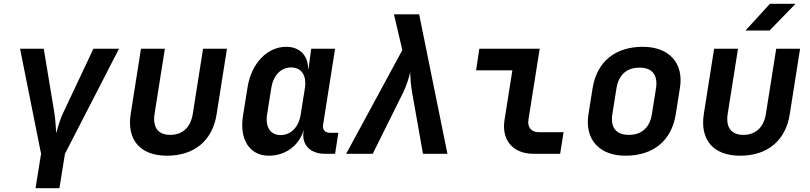

<svg xmlns="http://www.w3.org/2000/svg" viewBox="-20 -805 4240 1005"><path d="M166 180H291L320 0L603 -550H469L312 -217C292 -177 282 -133 274 -108C272 -133 271 -177 264 -218L209 -550H85L195 0Z M854 10C998 10 1093 -70 1114 -208L1168 -550H1043L989 -209C978 -138 935 -99 871 -99C808 -99 778 -138 789 -209L843 -550H718L664 -208C643 -73 714 10 854 10Z M1387 10C1475 10 1547 -44 1570 -126L1569 -117C1558 -48 1603 0 1681 0H1734L1751 -110H1706C1682 -110 1667 -126 1671 -151L1734 -550H1609L1595 -445H1593C1592 -516 1548 -560 1478 -560C1379 -560 1296 -474 1276 -349L1252 -200C1232 -76 1286 10 1387 10ZM1449 -98C1395 -98 1368 -140 1378 -206L1400 -344C1410 -410 1450 -452 1504 -452C1558 -452 1586 -410 1576 -344L1554 -206C1544 -140 1503 -98 1449 -98Z M1792 0H1931L2091 -322C2109 -360 2122 -403 2127 -427C2128 -403 2130 -359 2137 -322L2194 0H2322L2174 -730H2042L2086 -543Z M2773 0H2912L2930 -113H2800C2761 -113 2740 -139 2746 -178L2805 -550H2489L2472 -437H2662L2621 -178C2604 -71 2665 0 2773 0Z M3254 10C3400 10 3495 -69 3517 -206L3539 -345C3560 -474 3483 -560 3345 -560C3199 -560 3104 -481 3082 -344L3060 -206C3040 -76 3116 10 3254 10ZM3272 -99C3205 -99 3175 -137 3185 -206L3207 -344C3218 -413 3261 -451 3327 -451C3394 -451 3424 -413 3414 -344L3392 -206C3381 -137 3338 -99 3272 -99Z M3882 -645H4008L4144 -785H4010ZM3854 10C3998 10 4093 -70 4114 -208L4168 -550H4043L3989 -209C3978 -138 3935 -99 3871 -99C3808 -99 3778 -138 3789 -209L3843 -550H3718L3664 -208C3643 -73 3714 10 3854 10Z"/></svg>

Font: JetBrains Mono
Style: Bold Italic
Weight: 558
Italic angle: -9°
Monospace: yes
Designer: Philipp Nurullin, Konstantin Bulenkov
Foundry: JetBrains
Version: Version 2.305